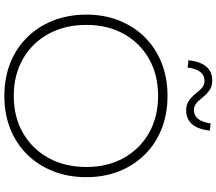

<svg xmlns="http://www.w3.org/2000/svg" viewBox="-78 -934 1021 906"><g transform="rotate(90 433.0 -481.5)"><path d="M433 9Q348 9 277.8 -19Q207.5 -47 156.5 -98.8Q105.5 -150.5 77.5 -221.5Q49.5 -292.5 49.5 -378Q49.5 -462.5 77.5 -532.8Q105.5 -603 156.5 -654.2Q207.5 -705.5 277.8 -733.2Q348 -761 433 -761Q518 -761 588.2 -733.2Q658.5 -705.5 709.5 -654.2Q760.5 -603 788.5 -532.8Q816.5 -462.5 816.5 -378Q816.5 -292.5 788.5 -221.5Q760.5 -150.5 709.5 -98.8Q658.5 -47 588.2 -19Q518 9 433 9ZM433 -35.5Q532.5 -35.5 608 -79Q683.5 -122.5 726 -199.8Q768.5 -277 768.5 -378Q768.5 -478 726 -554.2Q683.5 -630.5 608 -673.5Q532.5 -716.5 433 -716.5Q333.5 -716.5 258 -673.5Q182.5 -630.5 140.2 -554.2Q98 -478 98 -378Q98 -277 140.2 -199.8Q182.5 -122.5 258 -79Q333.5 -35.5 433 -35.5ZM563 -964.5 597 -960.5Q590 -903 565.8 -876Q541.5 -849 501.5 -849Q475.5 -849 457.5 -860.8Q439.5 -872.5 420 -896Q404 -917 391.5 -926.2Q379 -935.5 361.5 -935.5Q336.5 -935.5 320.8 -916.5Q305 -897.5 299 -856L264.5 -860Q271.5 -917.5 295.5 -944.8Q319.5 -972 359.5 -972Q386 -972 404.2 -960.2Q422.5 -948.5 442 -924.5Q458.5 -903.5 471.2 -894.5Q484 -885.5 500.5 -885.5Q525.5 -885.5 541 -904.5Q556.5 -923.5 563 -964.5Z"/></g></svg>

Font: Hepta Slab Light
Style: Regular
Weight: 300
Designer: Michael LaGattuta
Foundry: Michael LaGattuta
Version: Version 1.102